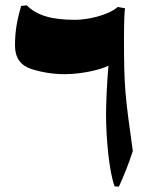

<svg xmlns="http://www.w3.org/2000/svg" viewBox="-20 -696 628 717"><path d="M424 1C445 -46 458 -77 476 -132C447 -339 443 -372 443 -549C443 -624 445 -654 447 -665L420 -670C381 -637 304 -622 261 -622C173 -622 118 -638 80 -676L59 -674C42 -616 36 -574 36 -526C36 -480 57 -451 98 -438C139 -425 181 -419 222 -419C282 -419 356 -435 385 -451C379 -382 376 -307 376 -267C376 -184 387 -56 408 0Z"/></svg>

Font: Noto Nastaliq Urdu
Style: Bold
Weight: 700
Designer: Monotype Design Team (Patrick Giasson: type design, Kamal Mansour: OpenType code, Glenda Bellarosa). Updated by Simon Co
Foundry: Monotype Imaging Inc., Simon Cozens
Version: Version 3.009